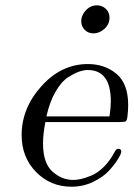

<svg xmlns="http://www.w3.org/2000/svg" viewBox="-20 -688 500 719"><path d="M61 -182.1Q61 -283.2 135.5 -365.7Q210 -448.2 309.1 -448.2Q372.1 -448.2 416 -411.6Q460 -375 460 -293.9Q460 -272 457 -250Q455.1 -235.8 450.4 -233.4Q445.8 -231 428.2 -231H149.9Q141.1 -186 141.1 -150.9Q141.1 -77.6 176 -45.9Q210.9 -14.2 253.9 -14.2Q267.1 -14.2 283 -17.6Q298.8 -21 322 -30.5Q345.2 -40 368.2 -62.5Q391.1 -85 408.2 -117.2Q415 -131.3 422.9 -130.9Q434.1 -130.9 434.1 -120.1Q434.1 -112.3 421.6 -92Q409.2 -71.8 387.7 -48.3Q366.2 -24.9 328.6 -6.8Q291 11.2 248 11.2Q168.9 11.2 115 -43.9Q61 -99.1 61 -182.1ZM153.8 -252H390.1Q395 -286.1 395 -308.1Q395 -426.3 308.1 -425.8Q294.9 -425.8 278.1 -420.4Q261.2 -415 236.1 -399.4Q210.9 -383.8 188.5 -345.5Q166 -307.1 153.8 -252ZM284.2 -608.9Q284.2 -630.9 301.5 -649.4Q318.8 -668 343.3 -668Q362.3 -668 376.2 -655Q390.1 -642.1 390.1 -622.1Q390.1 -597.2 371.1 -580.1Q352.1 -563 330.1 -563Q310.1 -563 297.1 -576.4Q284.2 -589.8 284.2 -608.9Z"/></svg>

Font: CMU Serif Extra
Style: RomanSlanted
Weight: 500
Italic angle: -9.46001°
Version: Version 0.7.0